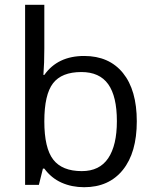

<svg xmlns="http://www.w3.org/2000/svg" viewBox="-20 -780 653 810"><path d="M335 -543.9Q440.4 -543.9 498.8 -471.9Q557.1 -399.9 557.1 -268.1Q557.1 -136.2 498.3 -63.2Q439.5 9.8 335 9.8Q282.7 9.8 239.5 -9.5Q196.3 -28.8 167 -68.8H161.1L144 0H85.9V-759.8H167V-575.2Q167 -513.2 163.1 -463.9H167Q223.6 -543.9 335 -543.9ZM323.2 -476.1Q240.2 -476.1 203.6 -428.5Q167 -380.9 167 -268.1Q167 -155.3 204.6 -106.7Q242.2 -58.1 325.2 -58.1Q399.9 -58.1 436.5 -112.5Q473.1 -167 473.1 -269Q473.1 -373.5 436.5 -424.8Q399.9 -476.1 323.2 -476.1Z"/></svg>

Font: f05545470
Style: Regular
Weight: 400
Foundry: Ascender Corporation
Version: Version 1.10